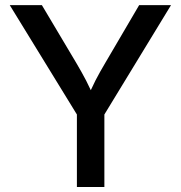

<svg xmlns="http://www.w3.org/2000/svg" viewBox="-20 -748 724 768"><path d="M287.6 0V-290L19 -727.5H147.5L285.2 -496.1Q306.6 -460 324.7 -425.3Q342.8 -390.6 361.3 -345.2H325.7Q343.8 -391.1 361.8 -426Q379.9 -460.9 400.9 -496.1L536.6 -727.5H664.1L397.5 -290V0Z"/></svg>

Font: Inter 20pt Medium
Style: Regular
Weight: 500
Version: Version 4.001;git-66647c0bb